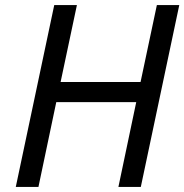

<svg xmlns="http://www.w3.org/2000/svg" viewBox="-20 -734 724 754"><path d="M42 0 193 -714H282L218 -412H532L596 -714H684L533 0H445L515 -333H201L131 0Z"/></svg>

Font: Noto IKEA Latin
Style: Italic
Weight: 400
Italic angle: -12°
Designer: Monotype Design Team
Foundry: Monotype Imaging Inc.
Version: Version 1.0